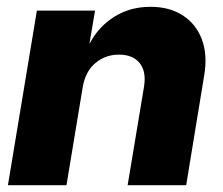

<svg xmlns="http://www.w3.org/2000/svg" viewBox="-20 -547 658 567"><path d="M224.1 -288.6 176.3 0H3.4L88.9 -515.6H260.7L244.1 -418L246.1 -420.9Q272 -469.2 318.4 -498Q364.7 -526.9 424.3 -526.9Q480.5 -526.9 519.8 -501.5Q559.1 -476.1 576.2 -430.4Q593.3 -384.8 583 -324.2L529.8 0H356.9L405.3 -291Q412.6 -335.9 392.3 -360.8Q372.1 -385.7 331.1 -385.7Q291.5 -385.7 261.7 -360.8Q231.9 -335.9 224.1 -288.6Z"/></svg>

Font: Inter Display Extra Bold
Style: Italic
Weight: 800
Italic angle: -9.39999°
Designer: Rasmus Andersson
Foundry: rsms
Version: Version 4.000;git-4fc901f